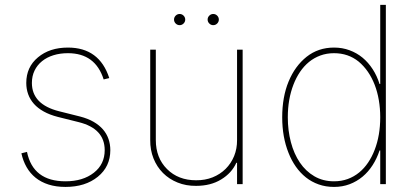

<svg xmlns="http://www.w3.org/2000/svg" viewBox="-20 -747 1699 779"><path d="M245.7 11.4Q207.4 11.4 177.2 1.8Q147 -7.8 124.6 -25.7Q102.3 -43.7 87.9 -68.9Q73.5 -94.1 66.8 -125L89.5 -130.7Q114 -11.4 245.7 -11.4Q316.4 -11.4 360.8 -46.2Q404.8 -80.6 404.8 -137.8Q404.8 -225.1 299.7 -251.4L214.5 -272.7Q181.5 -281.2 157.5 -294.6Q133.5 -307.9 117.7 -325.6Q101.9 -343.4 94.3 -364.7Q86.6 -386 86.6 -410.5Q86.6 -474.8 133.9 -514.2Q181.1 -554 255.7 -554Q383.2 -554 423.3 -430.4L400.6 -424.7Q366.8 -531.2 255.7 -531.2Q223.7 -531.2 196.9 -522.9Q170.1 -514.6 150.6 -498.8Q131 -483 120.2 -460.6Q109.4 -438.2 109.4 -410.5Q109.4 -323.2 220.2 -295.5L305.4 -274.1Q336.6 -266 359.7 -252.7Q382.8 -239.3 397.9 -221.8Q413 -204.2 420.3 -182.9Q427.6 -161.6 427.6 -137.8Q427.6 -71 376.8 -29.8Q326 11.4 245.7 11.4Z M589.1 0ZM775.6 7.1Q734.7 7.5 700.5 -6.4Q666.2 -20.2 641.3 -45.1Q616.5 -70 602.8 -104.2Q589.1 -138.5 589.5 -179V-545.5H612.2V-179Q612.2 -106.5 657.7 -61.1Q703.1 -15.6 775.6 -15.6Q812.1 -15.3 842.7 -27.5Q873.2 -39.8 895.4 -61.8Q917.6 -83.8 929.9 -113.8Q942.1 -143.8 941.8 -179V-545.5H964.5V0H941.8V-86.6H938.9Q920.1 -44.7 877.1 -18.8Q834.9 7.1 775.6 7.1ZM708.8 -644.9Q699.6 -644.9 692.8 -651.6Q686.1 -658.4 686.1 -667.6Q686.1 -676.8 692.8 -683.6Q699.6 -690.3 708.8 -690.3Q718 -690.3 724.8 -683.6Q731.5 -676.8 731.5 -667.6Q731.5 -658.4 724.8 -651.6Q718 -644.9 708.8 -644.9ZM845.2 -644.9Q835.9 -644.9 829.2 -651.6Q822.4 -658.4 822.4 -667.6Q822.4 -676.8 829.2 -683.6Q835.9 -690.3 845.2 -690.3Q854.4 -690.3 861.2 -683.6Q867.9 -676.8 867.9 -667.6Q867.9 -658.4 861.2 -651.6Q854.4 -644.9 845.2 -644.9Z M1335.2 11.4Q1301.5 11.4 1272.9 1.2Q1244.3 -8.9 1221.2 -27.2Q1198.2 -45.5 1180.4 -70.8Q1162.6 -96.2 1150.6 -126.8Q1125 -190.7 1125 -271.3Q1125 -353.3 1150.9 -416.2Q1176.8 -479 1224.1 -516.7Q1271.3 -554 1335.2 -554Q1369 -554 1398.3 -543.1Q1427.6 -532.3 1451 -513Q1474.4 -493.6 1492 -466.4Q1509.6 -439.3 1519.9 -406.2H1522.7V-727.3H1545.5V0H1522.7V-136.4H1519.9Q1509.2 -104 1491.8 -76.9Q1474.4 -49.7 1451 -30.2Q1427.6 -10.7 1398.4 0.4Q1369.3 11.4 1335.2 11.4ZM1335.2 -11.4Q1365.4 -11.4 1391 -20.8Q1416.5 -30.2 1437.1 -47.1Q1457.7 -63.9 1473.5 -87.4Q1489.3 -110.8 1500 -138.8Q1522.7 -197.1 1522.7 -271.3Q1522.7 -307.5 1517 -340.7Q1511.4 -373.9 1500.2 -402.9Q1489 -431.8 1472.7 -455.6Q1456.3 -479.4 1435 -497.2Q1392.8 -531.2 1335.2 -531.2Q1305.4 -531.2 1279.8 -521.8Q1254.3 -512.4 1233.7 -495.6Q1213.1 -478.7 1197.3 -455.3Q1181.5 -431.8 1170.8 -404.1Q1147.7 -344.5 1147.7 -271.3Q1147.7 -217.7 1160.2 -170.3Q1172.6 -122.9 1196.6 -87.5Q1220.5 -52.2 1255.5 -31.8Q1290.5 -11.4 1335.2 -11.4Z"/></svg>

Font: Linik Sans Thin
Style: Regular
Weight: 100
Designer: Fonts by Rasmus Andersson / Changes by Cristiano Sobral with parts from Marc Monis
Foundry: rsms
Version: Version 3.020; ttfautohint (v1.6)